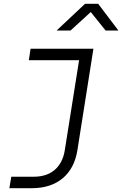

<svg xmlns="http://www.w3.org/2000/svg" viewBox="-20 -805 640 1005"><path d="M276 -645H349L455 -742L533 -645H600L494 -785H425ZM29 180H148C279 180 365 108 385 -18L469 -550H140L131 -490H394L319 -18C305 70 247 120 158 120H39Z"/></svg>

Font: JetBrains Mono ExtraLight
Style: Italic
Weight: 240
Italic angle: -9°
Monospace: yes
Designer: Philipp Nurullin, Konstantin Bulenkov
Foundry: JetBrains
Version: Version 2.305